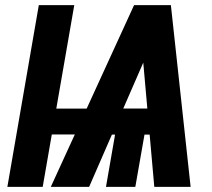

<svg xmlns="http://www.w3.org/2000/svg" viewBox="-20 -731 831 751"><path d="M397.5 -306.2 379.4 -205.1H133.8L151.4 -306.2ZM608.4 -642.1 328.6 0H178.7L504.4 -710.9H578.1ZM583.5 0 524.9 -660.2 570.3 -710.9H648.4L725.6 0ZM656.2 -306.6 638.2 -204.6H322.3L340.3 -306.6ZM554.7 -258.8 509.3 0H394.5L439.5 -258.8ZM270.5 -710.9 147 0H8.8L131.8 -710.9Z"/></svg>

Font: Roboto Condensed
Style: Bold Italic
Weight: 700
Italic angle: -12°
Designer: Christian Robertson
Foundry: Google
Version: Version 3.0